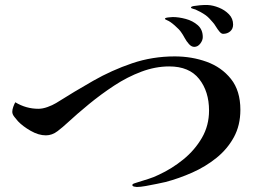

<svg xmlns="http://www.w3.org/2000/svg" viewBox="-20 -782 1040 766"><path d="M939 -344Q939 -282 913 -234.5Q887 -187 843.5 -152Q800 -117 747 -93.5Q694 -70 641 -56Q628 -53 606 -48.5Q584 -44 562 -40Q540 -36 526 -36Q523 -36 515.5 -37.5Q508 -39 508 -44Q508 -48 517.5 -51Q527 -54 530 -55Q552 -62 573 -68.5Q594 -75 614 -85Q666 -109 711.5 -146Q757 -183 785.5 -232Q814 -281 814 -341Q814 -417 774.5 -467Q735 -517 655 -517Q600 -517 544 -496Q488 -475 435.5 -440.5Q383 -406 335.5 -367Q288 -328 249 -292Q232 -276 210 -259Q188 -242 163 -242Q134 -242 102.5 -260Q71 -278 52 -298Q46 -305 37.5 -315.5Q29 -326 29 -336Q29 -345 33 -356Q37 -367 41 -374Q84 -348 133 -348Q150 -348 169.5 -355Q189 -362 204 -371Q277 -417 351.5 -459.5Q426 -502 507 -529.5Q588 -557 677 -557Q745 -557 804.5 -535.5Q864 -514 901.5 -467Q939 -420 939 -344ZM789 -634Q789 -621 779 -608Q769 -595 755 -595Q744 -595 734 -606Q724 -617 716.5 -631Q709 -645 703 -653Q696 -664 677 -680.5Q658 -697 647 -701Q646 -702 642 -703.5Q638 -705 638 -707Q638 -711 651.5 -712.5Q665 -714 669 -714Q693 -714 721 -706.5Q749 -699 769 -681.5Q789 -664 789 -634ZM910 -684Q910 -667 898.5 -657Q887 -647 870 -647Q863 -647 855.5 -656Q848 -665 841 -676.5Q834 -688 829 -693Q823 -700 816 -707.5Q809 -715 801 -721Q791 -728 781 -733.5Q771 -739 760 -744Q758 -745 750 -747Q742 -749 742 -752Q742 -756 753.5 -758Q765 -760 777.5 -761Q790 -762 793 -762Q797 -762 801 -762Q805 -762 809 -762Q830 -761 853.5 -751.5Q877 -742 893.5 -725Q910 -708 910 -684Z"/></svg>

Font: Kaisei HarunoUmi Medium
Style: Regular
Weight: 500
Designer: Font-Kai, 金井和夫
Foundry: KAZUO KANAI
Version: Version 5.003